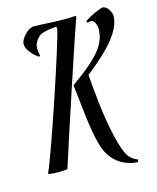

<svg xmlns="http://www.w3.org/2000/svg" viewBox="-110 -754 724 884"><g transform="rotate(-15 251.5 -312.0)"><path d="M336 -667 333 -672C310 -670 300 -670 276 -670C222 -670 173 -675 133 -675C109 -675 69 -634 69 -608C69 -585 90 -557 123 -533L129 -539C125 -552 124 -566 124 -574C124 -602 149 -629 166 -635C185 -641 209 -645 234 -647C236 -644 237 -640 237 -637C231 -591 54 -62 24 -5L27 0C44 2 59 3 73 3C97 3 115 0 115 0C162 -148 311 -600 336 -667ZM421 -589C421 -519 383 -465 242 -366C254 -269 261 -159 285 -73C312 24 387 51 436 53L442 42C406 27 385 13 360 -99C338 -191 327 -316 321 -394C404 -459 503 -546 503 -628C503 -639 488 -677 464 -677C456 -677 410 -660 375 -635L379 -627C385 -629 390 -630 397 -630C412 -630 421 -603 421 -589Z"/></g></svg>

Font: Romanesco
Style: Regular
Weight: 400
Designer: Astigmatic (AOETI)
Foundry: Astigmatic (AOETI)
Version: Version 1.000